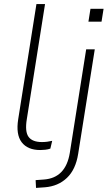

<svg xmlns="http://www.w3.org/2000/svg" viewBox="-20 -725 530 938"><path d="M177 8Q115 8 86 -30Q57 -68 69 -143L158 -705H200L111 -143Q101 -82 119.5 -56.5Q138 -31 185 -31Q210 -31 235 -37L226 1Q215 5 201.5 6.5Q188 8 177 8ZM412 -619 422 -682H486L476 -619ZM156 193 154 155 195 152Q301 144 321 22L401 -484H443L362 26Q350 103 307 144Q264 185 199 190Z"/></svg>

Font: Nunito Sans ExtraLight
Style: Italic
Weight: 200
Italic angle: -9°
Designer: Vernon Adams
Foundry: Vernon Adams
Version: Version 3.006; ttfautohint (v1.8.3)